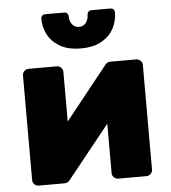

<svg xmlns="http://www.w3.org/2000/svg" viewBox="-53 -804 757 852"><g transform="rotate(-5 325.0 -377.5)"><path d="M412 -27V-247L223 -11Q214 0 200 0H84Q73 0 65.5 -8Q58 -16 58 -27V-493Q58 -504 66 -512Q74 -520 85 -520H211Q222 -520 230 -512Q238 -504 238 -493V-272L427 -509Q436 -520 449 -520H565Q576 -520 584 -512Q592 -504 592 -493V-27Q592 -16 584 -8Q576 0 565 0H439Q428 0 420 -8Q412 -16 412 -27ZM180 -755H264Q273 -755 278 -749.5Q283 -744 283 -736Q283 -716 294 -701Q305 -686 325 -686Q345 -686 356 -701Q367 -716 367 -736Q367 -744 372 -749.5Q377 -755 386 -755H470Q479 -755 484 -749.5Q489 -744 489 -736Q489 -700 472.5 -667Q456 -634 419.5 -612Q383 -590 325 -590Q267 -590 230.5 -612Q194 -634 177.5 -667Q161 -700 161 -736Q161 -744 166 -749.5Q171 -755 180 -755Z"/></g></svg>

Font: Rubik
Style: Regular
Weight: 700
Designer: Hubert & Fischer
Foundry: Hubert & Fischer
Version: Version 1.100